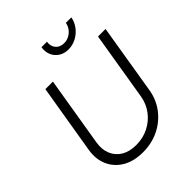

<svg xmlns="http://www.w3.org/2000/svg" viewBox="-256 -1087 1247 1247"><g transform="rotate(-45 367.5 -463.5)"><path d="M325.2 11.2Q241.7 11.2 184.1 -22.9Q126.5 -57.1 100.6 -116.2Q74.7 -175.3 86.9 -249.5L166.5 -727.5H235.8L156.7 -249.5Q147 -191.9 165.3 -147.5Q183.6 -103 225.1 -78.1Q266.6 -53.2 327.6 -53.2Q390.6 -53.2 442.4 -79.6Q494.1 -106 528.1 -151.4Q562 -196.8 571.8 -254.4L649.9 -727.5H719.2L639.6 -244.6Q627.4 -169.9 583.5 -112.1Q539.6 -54.2 472.9 -21.5Q406.2 11.2 325.2 11.2ZM455.6 -803.2Q417 -803.2 388.9 -821.5Q360.8 -839.8 347.9 -870.4Q335 -900.9 341.3 -938H391.6Q385.7 -900.9 406.2 -876.5Q426.8 -852.1 463.9 -852.1Q488.8 -852.1 510 -863.3Q531.2 -874.5 546.1 -894Q561 -913.6 564.9 -938H615.2Q608.9 -900.9 585.4 -870.1Q562 -839.4 528.1 -821.3Q494.1 -803.2 455.6 -803.2Z"/></g></svg>

Font: Inter Light
Style: Italic
Weight: 300
Italic angle: -9.3988°
Designer: Rasmus Andersson
Foundry: rsms
Version: Version 4.001;git-66647c0bb